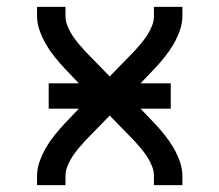

<svg xmlns="http://www.w3.org/2000/svg" viewBox="-20 -540 640 560"><path d="M88 0V-26Q88 -48 95.5 -69Q103 -90 114 -109Q125 -128 139 -145.5Q153 -163 168 -179L210 -223H122V-297H210L168 -341Q153 -357 139 -374.5Q125 -392 114 -411Q103 -430 95.5 -451Q88 -472 88 -494V-520H171V-494Q171 -479 176.5 -465Q182 -451 190 -438.5Q198 -426 207.5 -414.5Q217 -403 227 -392L300 -317L373 -392Q383 -403 392.5 -414.5Q402 -426 410 -438.5Q418 -451 423.5 -465Q429 -479 429 -494V-520H512V-494Q512 -472 504.5 -451Q497 -430 486 -411Q475 -392 461 -374.5Q447 -357 432 -341L390 -297H478V-223H390L432 -179Q447 -163 461 -145.5Q475 -128 486 -109Q497 -90 504.5 -69Q512 -48 512 -26V0H429V-26Q429 -41 423.5 -55Q418 -69 410 -81.5Q402 -94 392.5 -105.5Q383 -117 373 -128L300 -203L227 -128Q217 -117 207.5 -105.5Q198 -94 190 -81.5Q182 -69 176.5 -55Q171 -41 171 -26V0Z"/></svg>

Font: Nova Nerd Font
Style: Regular
Weight: 400
Designer: Belleve Invis
Foundry: Belleve Invis
Version: Version 24.1.4; ttfautohint (v1.8.4);Nerd Fonts 3.1.1